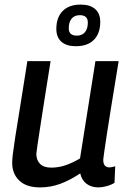

<svg xmlns="http://www.w3.org/2000/svg" viewBox="-20 -805 560 835"><path d="M154 10Q95 10 64 -19.5Q33 -49 33 -97Q33 -111 36 -136.5Q39 -162 46.5 -210Q54 -258 67 -337.5Q80 -417 99 -539H200Q181 -422 170 -350Q159 -278 152.5 -237Q146 -196 143 -174Q140 -152 138 -136Q138 -109 154 -92.5Q170 -76 203 -76Q235 -76 265.5 -86.5Q296 -97 328 -116L395 -539H496Q476 -418 463.5 -340Q451 -262 444 -216.5Q437 -171 434 -149Q431 -127 430 -119.5Q429 -112 429 -110Q429 -77 456 -77Q466 -77 481 -82L478 -10Q464 -1 444 4.5Q424 10 408 10Q377 10 356 -6Q335 -22 329 -51Q284 -21 242 -5.5Q200 10 154 10ZM310 -604Q269 -604 247 -623.5Q225 -643 225 -679Q225 -729 252.5 -757Q280 -785 331 -785Q372 -785 394 -765.5Q416 -746 416 -710Q416 -660 388.5 -632Q361 -604 310 -604ZM314 -650Q337 -650 349.5 -665Q362 -680 362 -707Q362 -739 327 -739Q304 -739 291.5 -724Q279 -709 279 -682Q279 -650 314 -650Z"/></svg>

Font: Georama Medium
Style: Italic
Weight: 500
Italic angle: -9°
Designer: Jean-Baptiste Levee
Foundry: Production Type
Version: Version 1.000